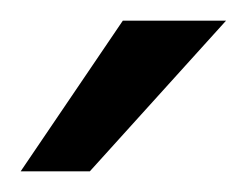

<svg xmlns="http://www.w3.org/2000/svg" viewBox="-20 -752 239 186"><path d="M0 -586H67L199 -732H99Z"/></svg>

Font: Aspekta 350
Style: Regular
Weight: 350
Designer: Ivo Dolenc
Version: Version 2.000